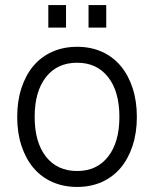

<svg xmlns="http://www.w3.org/2000/svg" viewBox="-20 -727 609 759"><path d="M285 12Q231 12 187 -7.5Q143 -27 112.5 -63Q82 -99 65 -150.5Q48 -202 48 -265Q48 -328 65 -379.5Q82 -431 112.5 -467Q143 -503 187 -522.5Q231 -542 285 -542Q339 -542 382.5 -522.5Q426 -503 456.5 -467Q487 -431 504 -379.5Q521 -328 521 -265Q521 -202 504 -150.5Q487 -99 456.5 -63Q426 -27 382.5 -7.5Q339 12 285 12ZM285 -51Q363 -51 407.5 -108Q452 -165 452 -265Q452 -365 407.5 -422Q363 -479 285 -479Q206 -479 161.5 -422Q117 -365 117 -265Q117 -165 161.5 -108Q206 -51 285 -51ZM171 -618V-707H241V-618ZM330 -618V-707H400V-618Z"/></svg>

Font: Geist Light
Style: Regular
Weight: 400
Designer: Basement.studio, Andrés Briganti, Mateo Zaragoza
Foundry: Basement.studio, Vercel, Andrés Briganti, Guido Ferreyra, Mateo Zaragoza
Version: Version 1.401